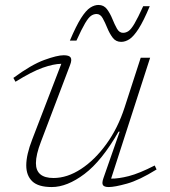

<svg xmlns="http://www.w3.org/2000/svg" viewBox="-20 -745 686 775"><path d="M397.5 -26 463 -213.5H458.5Q391 -95.5 321 -42.8Q251 10 189 10Q134.5 10 110.2 -13.2Q86 -36.5 86 -77.5Q86 -120 110 -182L227.5 -487.5Q196 -487 152.2 -471.5Q108.5 -456 42.5 -415L34 -430.5Q106.5 -484 158.8 -503Q211 -522 237 -522Q259.5 -522 265.2 -512.8Q271 -503.5 263 -483L145.5 -173.5Q125 -120.5 125 -86.5Q125 -26.5 196 -26.5Q251.5 -26.5 307.2 -63Q363 -99.5 409.5 -163.8Q456 -228 483 -311.5L548 -512H586L428.5 -24Q458 -23.5 500 -34.2Q542 -45 604.5 -77L612 -61Q542 -17.5 492.5 -3.8Q443 10 419 10Q400.5 10 395.5 2Q390.5 -6 397.5 -26ZM584.5 -720Q559.5 -660 539.5 -629Q519.5 -598 502.8 -587Q486 -576 469 -576Q447.5 -576 434.8 -593Q422 -610 413 -632.2Q404 -654.5 394.5 -671.5Q385 -688.5 370 -688.5Q358 -688.5 347.5 -681.2Q337 -674 323.5 -651.2Q310 -628.5 288.5 -581H262Q287.5 -641 307.2 -672Q327 -703 344 -714Q361 -725 377.5 -725Q399 -725 411.8 -708Q424.5 -691 433.5 -668.8Q442.5 -646.5 452 -629.5Q461.5 -612.5 476.5 -612.5Q488.5 -612.5 499 -619.8Q509.5 -627 523 -650Q536.5 -673 558 -720Z"/></svg>

Font: Newsreader 6pt ExtraLight
Style: Italic
Weight: 275
Italic angle: -17°
Designer: Hugues Gentile
Foundry: Production Type
Version: Version 1.003; ttfautohint (v1.8.3)